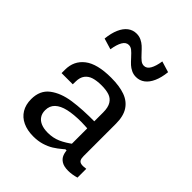

<svg xmlns="http://www.w3.org/2000/svg" viewBox="-224 -928 1068 1068"><g transform="rotate(45 310.0 -393.5)"><path d="M497.2 -363.2V-108.5Q497.2 -89.5 502.7 -80Q508.2 -70.5 521.1 -68Q534 -65.5 557.8 -69.2V0Q524 10 493.8 10Q460.8 10 441.8 -1.7Q422.8 -13.3 415.2 -32.6Q407.5 -51.8 407.5 -77.8L402.5 -86.7V-357.5Q402.5 -397.3 388.6 -419.5Q374.7 -441.7 350 -449.8Q325.3 -458 288.2 -457.8Q252.5 -457.5 227.5 -449.8Q202.5 -442 187.8 -422.8Q173 -403.5 172.7 -370.7L172.3 -348.5H84.2V-375.3Q84.2 -445 136.2 -485.3Q188.2 -525.7 298 -525.7Q363.2 -525.7 407 -509.9Q450.8 -494.2 474 -458.3Q497.2 -422.5 497.2 -363.2ZM355.2 -234.3Q293.8 -234.3 252 -224.7Q210.2 -215 187.8 -193.8Q165.3 -172.5 165.3 -137.8Q165.3 -112.7 177.1 -95.1Q188.8 -77.5 211.1 -68.4Q233.3 -59.3 264.3 -59.3Q306 -59.3 340.8 -74.8Q375.7 -90.3 415 -120.5L417.5 -64H398.8L390 -56.2Q364.5 -34.7 341.8 -20.6Q319 -6.5 288.7 2.8Q258.3 12 221.8 12Q174.3 12 139.3 -4.4Q104.3 -20.8 85.5 -51.9Q66.7 -83 66.7 -126.5Q66.7 -195.5 113.5 -231.1Q160.3 -266.7 234.5 -277.7Q308.7 -288.7 413.8 -287.5L439.3 -227.8Q417.3 -230.8 396.2 -232.6Q375.2 -234.3 355.2 -234.3ZM320.3 -741.7Q339.5 -720.5 352 -710.7Q364.5 -700.8 379.2 -700.8Q400.7 -700.8 414.3 -724.4Q428 -748 434.5 -790.7L499.5 -771Q494.7 -724.8 480.2 -692.2Q465.8 -659.5 443.3 -642.5Q420.8 -625.5 392.2 -625.5Q371.8 -625.5 355 -633.7Q338.2 -641.8 325.7 -653.2Q313.2 -664.7 296.5 -683.3Q277.5 -704.5 265.2 -714.2Q252.8 -724 238.2 -724Q216.3 -724 202.7 -700.3Q189 -676.7 182.5 -634.2L117.5 -653.8Q122.3 -700.2 136.6 -732.8Q150.8 -765.3 173.2 -782.3Q195.7 -799.3 224.3 -799.3Q244.7 -799.3 261.6 -791.2Q278.5 -783 291.1 -771.5Q303.7 -760 320.3 -741.7Z"/></g></svg>

Font: Monaspace Neon Var
Style: Regular
Weight: 400
Designer: Riley Cran and the Lettermatic Team
Version: Version 1.000 (Monaspace Neon Var)